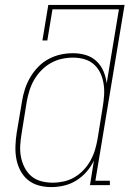

<svg xmlns="http://www.w3.org/2000/svg" viewBox="-20 -755 540 783"><path d="M189 8Q162 8 137 1Q112 -6 93 -22Q74 -38 62.5 -60.5Q51 -83 46.5 -108Q42 -133 43 -160Q44 -187 48 -213L70 -343Q74 -368 82 -392.5Q90 -417 103.5 -440Q117 -463 136 -482.5Q155 -502 178.5 -514.5Q202 -527 227 -532.5Q252 -538 278 -538Q305 -538 330 -530.5Q355 -523 373.5 -505.5Q392 -488 402 -464.5Q412 -441 415 -415L465 -717H194L173 -590H153L177 -735H488L369 -18H428V0H347L363 -100Q351 -75 332.5 -54Q314 -33 290.5 -18.5Q267 -4 240.5 2Q214 8 189 8ZM195 -10Q217 -10 240 -15Q263 -20 283.5 -32Q304 -44 321 -62Q338 -80 349.5 -101Q361 -122 367.5 -144Q374 -166 378 -189L399 -319Q403 -343 404.5 -366.5Q406 -390 402.5 -413Q399 -436 389.5 -456.5Q380 -477 363.5 -492Q347 -507 324.5 -513.5Q302 -520 278 -520Q255 -520 232 -515Q209 -510 187.5 -498Q166 -486 148.5 -468Q131 -450 119 -429Q107 -408 100 -385.5Q93 -363 89 -340L68 -210Q64 -186 62.5 -162Q61 -138 65.5 -115Q70 -92 80.5 -71.5Q91 -51 108 -36.5Q125 -22 148 -16Q171 -10 195 -10Z"/></svg>

Font: Iosevka Slab Thin Oblique
Style: Regular
Weight: 100
Italic angle: -9°
Monospace: yes
Designer: Belleve Invis
Foundry: Belleve Invis
Version: Version 11.1.0; ttfautohint (v1.8.3)